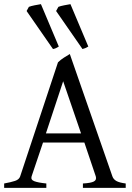

<svg xmlns="http://www.w3.org/2000/svg" viewBox="-20 -904 636 924"><path d="M187 -218 132 -55Q127 -39 145 -32Q163 -25 203 -21V0H0V-21Q33 -27 52.5 -33.5Q72 -40 77 -55L259 -604Q271 -616 287.5 -626.5Q304 -637 316 -644L521 -55Q526 -41 540 -33Q554 -25 585 -21V0H379V-21Q417 -23 431.5 -30.5Q446 -38 441 -55L386 -218ZM370 -262 284 -513 201 -262ZM108 -851 119 -871Q129 -875 146.5 -878.5Q164 -882 177 -884L263 -680Q254 -675 249.5 -672.5Q245 -670 235 -668ZM250 -851 261 -871Q271 -875 289 -878.5Q307 -882 319 -884L405 -680Q396 -675 390.5 -672.5Q385 -670 377 -668Z"/></svg>

Font: ChillKai
Style: Regular
Weight: 400
Designer: ChillType
Foundry: 寒蝉字型
Version: Version 2.000